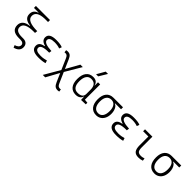

<svg xmlns="http://www.w3.org/2000/svg" viewBox="294 -2330 4099 4099"><g transform="rotate(45 2344.0 -280.5)"><path d="M299.8 9.8Q84 9.8 84 -162.6Q84 -236.3 134.5 -282.7Q185.1 -329.1 287.6 -339.4V-347.7Q194.8 -357.4 146.7 -397.7Q98.6 -438 98.6 -513.2Q98.6 -630.9 215.8 -666V-672.9H77.1V-732.4H502.9V-672.9H402.3Q164.1 -664.6 164.1 -520Q164.1 -372.1 477.5 -372.1L470.7 -311.5H427.2Q149.4 -311.5 149.4 -166Q149.4 -50.3 332 -50.3H375.5Q442.4 -50.3 479 -16.1Q515.6 18.1 515.6 81.1Q515.6 138.7 478 178Q440.4 217.3 369.6 234.4L347.2 180.2Q396 166.5 423.1 140.9Q450.2 115.2 450.2 81.1Q450.2 46.9 423.8 28.3Q397.5 9.8 349.1 9.8Z M891.6 9.8Q674.8 9.8 674.8 -130.4Q674.8 -235.4 816.4 -256.8V-267.1Q689.5 -300.8 689.5 -397.9Q689.5 -527.3 899.4 -527.3Q1032.2 -527.3 1090.8 -499L1069.8 -441.4Q1001.5 -467.3 910.2 -467.3Q756.8 -467.3 756.8 -383.3Q756.8 -296.4 991.7 -285.6L982.9 -227.1H965.8Q742.2 -227.1 742.2 -135.3Q742.2 -50.3 895.5 -50.3Q956.1 -50.3 995.8 -58.6Q1035.6 -66.9 1067.4 -75.2L1085.9 -13.7Q1048.3 -2.4 999.3 3.7Q950.2 9.8 891.6 9.8Z M1221.7 205.1 1428.2 -149.9 1322.3 -392.1Q1304.2 -434.1 1284.9 -450.2Q1265.6 -466.3 1235.4 -466.3Q1218.8 -466.3 1208.5 -463.4L1201.2 -521.5Q1228 -527.3 1245.1 -527.3Q1294.9 -527.3 1324 -503.7Q1353 -480 1379.9 -418.5L1467.3 -218.3L1634.3 -517.6H1708L1494.6 -156.2L1598.6 80.6Q1616.2 122.1 1636 137.9Q1655.8 153.8 1687.5 153.8Q1701.2 153.8 1714.4 150.9L1721.7 209Q1694.8 214.8 1677.7 214.8Q1626.5 214.8 1596.2 190.2Q1565.9 165.5 1538.6 102.1L1455.6 -87.9L1295.4 205.1Z M2015.6 9.8Q1914.1 9.8 1858.4 -58.3Q1802.7 -126.5 1802.7 -253.9Q1802.7 -384.3 1858.6 -455.8Q1914.6 -527.3 2016.6 -527.3Q2079.6 -527.3 2115.5 -498.8Q2151.4 -470.2 2160.6 -420.4H2167V-517.6H2231.9V-56.2L2315.4 -47.9V0L2177.2 4.9L2172.9 -86.4H2165.5Q2157.7 -46.9 2118.7 -18.6Q2079.6 9.8 2015.6 9.8ZM1868.2 -253.9Q1868.2 -49.3 2017.6 -49.3Q2167 -49.3 2167 -166V-291Q2167 -468.3 2016.6 -468.3Q1945.3 -468.3 1906.7 -412.4Q1868.2 -356.4 1868.2 -253.9ZM2016.1 -609.4 2122.1 -794.9H2192.4L2080.1 -609.4Z M2634.3 9.8Q2531.2 9.8 2474.6 -60.5Q2418 -130.9 2418 -258.8Q2418 -382.3 2474.6 -450Q2531.2 -517.6 2634.3 -517.6H2921.9V-457.5H2743.7V-448.7Q2772.9 -440.9 2795.9 -411.6Q2818.8 -382.3 2832.3 -338.6Q2845.7 -294.9 2845.7 -242.7Q2845.7 -166.5 2819.6 -109.9Q2793.5 -53.2 2745.8 -21.7Q2698.2 9.8 2634.3 9.8ZM2634.3 -51.3Q2703.1 -51.3 2741 -105.2Q2778.8 -159.2 2778.8 -258.8Q2778.8 -354 2741 -405.8Q2703.1 -457.5 2634.3 -457.5Q2562.5 -457.5 2523.7 -405.8Q2484.9 -354 2484.9 -258.8Q2484.9 -159.2 2523.7 -105.2Q2562.5 -51.3 2634.3 -51.3Z M3235.4 9.8Q3018.6 9.8 3018.6 -130.4Q3018.6 -235.4 3160.2 -256.8V-267.1Q3033.2 -300.8 3033.2 -397.9Q3033.2 -527.3 3243.2 -527.3Q3376 -527.3 3434.6 -499L3413.6 -441.4Q3345.2 -467.3 3253.9 -467.3Q3100.6 -467.3 3100.6 -383.3Q3100.6 -296.4 3335.4 -285.6L3326.7 -227.1H3309.6Q3085.9 -227.1 3085.9 -135.3Q3085.9 -50.3 3239.3 -50.3Q3299.8 -50.3 3339.6 -58.6Q3379.4 -66.9 3411.1 -75.2L3429.7 -13.7Q3392.1 -2.4 3343 3.7Q3293.9 9.8 3235.4 9.8Z M3908.2 9.8Q3821.8 9.8 3783.7 -39.1Q3745.6 -87.9 3745.6 -195.3V-459.5H3586.9V-517.6H3809.1V-200.2Q3809.1 -148.4 3818.1 -115.7Q3827.1 -83 3852.5 -67.6Q3877.9 -52.2 3927.7 -52.2Q3963.9 -52.2 4019 -70.8L4027.3 -10.7Q3996.6 0 3968.5 4.9Q3940.4 9.8 3908.2 9.8Z M4392.1 9.8Q4289.1 9.8 4232.4 -60.5Q4175.8 -130.9 4175.8 -258.8Q4175.8 -382.3 4232.4 -450Q4289.1 -517.6 4392.1 -517.6H4679.7V-457.5H4501.5V-448.7Q4530.8 -440.9 4553.7 -411.6Q4576.7 -382.3 4590.1 -338.6Q4603.5 -294.9 4603.5 -242.7Q4603.5 -166.5 4577.4 -109.9Q4551.3 -53.2 4503.7 -21.7Q4456.1 9.8 4392.1 9.8ZM4392.1 -51.3Q4460.9 -51.3 4498.8 -105.2Q4536.6 -159.2 4536.6 -258.8Q4536.6 -354 4498.8 -405.8Q4460.9 -457.5 4392.1 -457.5Q4320.3 -457.5 4281.5 -405.8Q4242.7 -354 4242.7 -258.8Q4242.7 -159.2 4281.5 -105.2Q4320.3 -51.3 4392.1 -51.3Z"/></g></svg>

Font: Caskaydia Cove Light
Style: Regular
Weight: 300
Monospace: yes
Designer: Aaron Bell
Foundry: Saja Typeworks
Version: Version 4.300; ttfautohint (v1.8.3)